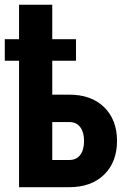

<svg xmlns="http://www.w3.org/2000/svg" viewBox="-21 -782 534 802"><path d="M197.3 -272V-113.8H269.5Q298.3 -113.8 314.2 -135Q330.1 -156.2 330.1 -192.9Q330.1 -229.5 314.5 -250.5Q298.8 -271.5 271 -272ZM296.4 -528.3H197.3V-386.7H267.6Q360.8 -386.7 414.3 -334Q467.8 -281.2 467.8 -193.4Q467.8 -105.5 414.1 -52.7Q360.4 0 267.1 0H58.6V-528.3H-1V-618.2H58.6V-762.2H197.3V-618.2H296.4Z"/></svg>

Font: RobotoCondensed-Bold
Style: Bold
Weight: 700
Designer: Google
Version: Version 2.001240; 2014